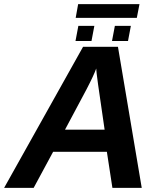

<svg xmlns="http://www.w3.org/2000/svg" viewBox="-41 -916 783 936"><path d="M507 0 480 -176H218L123 0H-21L364 -688H534L650 0ZM428 -582Q418 -552 380 -479L276 -284H469L437 -505Q428 -571 428 -582ZM583 -716H505L519 -790H597ZM405 -716H327L341 -790H419ZM340 -896H639L626 -829H328Z"/></svg>

Font: Libra Sans Modern
Style: Bold Italic
Weight: 700
Italic angle: -12°
Foundry: Stefan Peev, Context Ltd
Version: Version 1.000